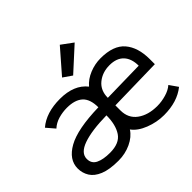

<svg xmlns="http://www.w3.org/2000/svg" viewBox="-163 -874 1077 1077"><g transform="rotate(-45 375.0 -335.5)"><path d="M208 11Q137 11 94.5 -6.5Q52 -24 33.5 -54Q15 -84 15 -120Q15 -190 93 -233.5Q171 -277 340 -281Q340 -346 308 -375Q276 -404 213 -404Q179 -404 146 -394.5Q113 -385 89 -363L47 -412Q111 -467 221 -467Q332 -467 385 -400Q412 -432 455 -449.5Q498 -467 543 -467Q645 -467 690 -414Q735 -361 735 -268V-228L415 -221V-181Q415 -119 461 -85.5Q507 -52 579 -52Q614 -52 649.5 -62.5Q685 -73 706 -92L741 -42Q675 11 570 11Q513 11 458 -10.5Q403 -32 377 -68Q354 -32 308 -10.5Q262 11 208 11ZM415 -281 665 -286Q665 -342 636 -373Q607 -404 551 -404Q494 -404 454.5 -371.5Q415 -339 415 -281ZM206 -54Q281 -54 310.5 -98Q340 -142 340 -217Q220 -215 154.5 -191.5Q89 -168 89 -122Q89 -85 120.5 -69.5Q152 -54 206 -54ZM366 -507 314 -543 435 -682 503 -632Z"/></g></svg>

Font: Inconsolata ExtraExpanded
Style: Regular
Weight: 400
Width: 8
Monospace: yes
Designer: Raph Levien, Cyreal, Brenton Simpson
Foundry: Raph Levien, Cyreal, Google
Version: Version 3.000; ttfautohint (v1.8.2.53-6de2)